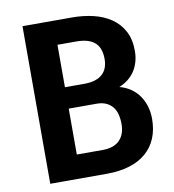

<svg xmlns="http://www.w3.org/2000/svg" viewBox="-80 -782 775 853"><g transform="rotate(-10 307.5 -355.5)"><path d="M216.8 -602.5V-411.1H309.1Q359.4 -412.1 385.7 -435.8Q412.1 -459.5 412.1 -504.4Q412.1 -554.7 384.8 -578.6Q357.4 -602.5 301.8 -602.5ZM342.8 -314.5H216.8V-107.4H333Q384.3 -107.4 410.2 -133.8Q436 -160.2 436 -207Q436 -231 430.7 -251Q425.3 -271 413.8 -284.9Q402.3 -298.8 384.8 -306.6Q367.2 -314.5 342.8 -314.5ZM333 0H78.1V-710.9H301.8Q352.1 -710.9 397.2 -700.2Q442.4 -689.5 476.6 -666.3Q510.7 -643.1 530.8 -606.2Q550.8 -569.3 550.8 -516.6Q550.8 -465.8 526.6 -427.7Q502.4 -389.6 455.1 -370.1Q484.9 -362.3 507.3 -346.2Q529.8 -330.1 544.4 -308.1Q559.1 -286.1 566.4 -260Q573.7 -233.9 573.7 -206.5Q573.7 -156.7 557.6 -118.4Q541.5 -80.1 510.7 -53.7Q480 -27.3 435.3 -13.7Q390.6 0 333 0Z"/></g></svg>

Font: Ufes Sans
Style: Bold
Weight: 700
Designer: Ricardo Esteves & Filipe Motta
Foundry: ProDesignUfes - Ricardo Esteves, Filipe Motta (This is a derivative work, based on Roboto family, by Christian Robertson
Version: Version 2.0